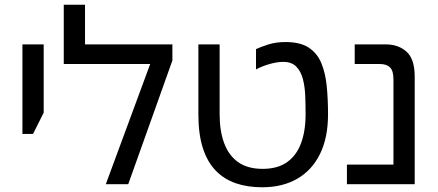

<svg xmlns="http://www.w3.org/2000/svg" viewBox="-20 -780 1856 813"><path d="M75 -213V-592H165V-303L120 -213Z M340 -592H710V-524L523 0H428L616 -509H250V-760H340Z M1090 13Q1028 13 978.5 -4Q929 -21 893.5 -57.5Q858 -94 839 -153Q820 -212 820 -296V-592H910V-296Q910 -225 929.5 -173Q949 -121 989 -93Q1029 -65 1092 -65Q1155 -65 1195 -93Q1235 -121 1254.5 -173Q1274 -225 1274 -296Q1274 -335 1272.5 -374Q1271 -413 1262.5 -445.5Q1254 -478 1234.5 -498Q1215 -518 1179 -518Q1154 -518 1122 -509Q1090 -500 1064 -486V-572Q1083 -581 1115.5 -591.5Q1148 -602 1189 -602Q1251 -602 1287 -578.5Q1323 -555 1340.5 -513Q1358 -471 1363.5 -415.5Q1369 -360 1369 -296Q1369 -197 1335 -128Q1301 -59 1238.5 -23Q1176 13 1090 13Z M1449 0V-83H1646V-445Q1646 -480 1631.5 -494.5Q1617 -509 1588 -509H1482V-592H1614Q1667 -592 1701.5 -561Q1736 -530 1736 -456V0Z"/></svg>

Font: Noto Sans Hebrew
Style: Regular
Weight: 400
Designer: Monotype Design Team
Foundry: Monotype Imaging Inc.
Version: Version 2.003